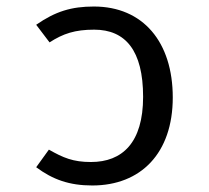

<svg xmlns="http://www.w3.org/2000/svg" viewBox="-20 -558 640 589"><path d="M263 11C412 11 510 -88 510 -259C510 -429 419 -538 268 -538C199 -538 150 -523 91 -482L132 -428C174 -455 210 -467 269 -467C365 -467 419 -403 419 -261C419 -120 355 -61 259 -61C204 -61 174 -74 130 -99L91 -45C142 -7 193 11 263 11Z"/></svg>

Font: FiraMono Nerd Font
Style: Regular
Weight: 400
Designer: Carrois Corporate & Edenspiekermann AG
Foundry: Carrois Corporate GbR & Edenspiekermann AG
Version: Version 003.206;Nerd Fonts 3.3.0